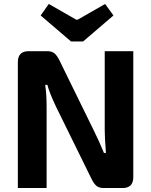

<svg xmlns="http://www.w3.org/2000/svg" viewBox="-20 -948 762 968"><path d="M552 -870 399 -739H338L185 -870L226 -928L364 -849H372L510 -928ZM652 -690V-55Q652 0 598 0H503Q480 0 467 -10.5Q454 -21 442 -45L261 -413Q227 -486 219 -520H208Q215 -470 215 -410V0H70V-635Q70 -690 125 -690H218Q241 -690 254 -679.5Q267 -669 279 -645L454 -288Q479 -238 504 -177H514Q508 -255 508 -293V-690Z"/></svg>

Font: Exo 2.0
Style: Bold
Weight: 700
Designer: Natanael Gama
Version: Version 1.001;PS 001.001;hotconv 1.0.70;makeotf.lib2.5.58329